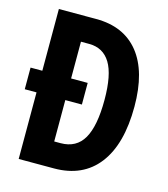

<svg xmlns="http://www.w3.org/2000/svg" viewBox="-107 -799 774 883"><g transform="rotate(15 279.5 -357.0)"><path d="M242 -714Q374 -714 445 -625.5Q516 -537 516 -370Q516 -191 442.5 -95.5Q369 0 232 0H64V-317H8V-420H64V-714ZM240 -595H201V-420H280V-317H201V-120H231Q306 -120 340.5 -180Q375 -240 375 -364Q375 -484 341 -539.5Q307 -595 240 -595Z"/></g></svg>

Font: Noto Sans Lao ExtraCondensed
Style: Bold
Weight: 700
Width: 2
Designer: Monotype Design Team
Foundry: Monotype Imaging Inc.
Version: Version 2.003; ttfautohint (v1.8.4.7-5d5b)